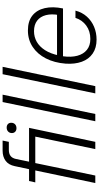

<svg xmlns="http://www.w3.org/2000/svg" viewBox="345 -1114 779 1510"><g transform="rotate(-90 735.0 -359.5)"><path d="M50 0 149 -472H55L66 -521H159L183 -634Q193 -682 225 -705.5Q257 -729 305 -729H384L374 -680H311Q280 -680 262.5 -666Q245 -652 239 -623L218 -521H484L374 0H317L415 -472H207L109 0ZM481 -620Q464 -620 453.5 -630Q443 -640 443 -656Q443 -674 455 -685.5Q467 -697 486 -697Q503 -697 513.5 -687.5Q524 -678 524 -661Q524 -643 512.5 -631.5Q501 -620 481 -620Z M536 0 687 -729H745L593 0Z M755 0 906 -729H964L812 0Z M1178 10Q1113 10 1068.5 -20.5Q1024 -51 1004 -106Q984 -161 989 -234Q996 -322 1030 -388.5Q1064 -455 1120.5 -492.5Q1177 -530 1250 -530Q1323 -530 1367 -495Q1411 -460 1425.5 -397.5Q1440 -335 1423 -254H1047Q1038 -190 1051 -141.5Q1064 -93 1097.5 -66Q1131 -39 1183 -39Q1244 -39 1288 -71Q1332 -103 1349 -156H1406Q1392 -103 1358.5 -66Q1325 -29 1278.5 -9.5Q1232 10 1178 10ZM1053 -285 1041 -301H1385L1371 -285Q1382 -344 1370.5 -388.5Q1359 -433 1327 -457.5Q1295 -482 1244 -482Q1199 -482 1161 -460.5Q1123 -439 1095 -395.5Q1067 -352 1053 -285Z"/></g></svg>

Font: Mona Sans ExtraLight Light
Style: Italic
Weight: 300
Italic angle: -11.6951°
Version: Version 2.000